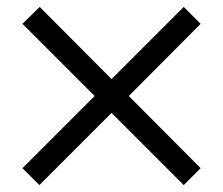

<svg xmlns="http://www.w3.org/2000/svg" viewBox="-20 -568 646 556"><path d="M561 -81 512 -32 303 -241 94 -32 45 -81 254 -290 45 -499 95 -548 303 -339 512 -548 561 -499 353 -290Z"/></svg>

Font: Mplus 1p
Style: Regular
Weight: 400
Version: Version 1.061